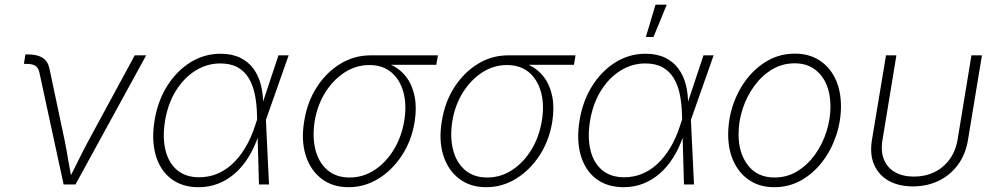

<svg xmlns="http://www.w3.org/2000/svg" viewBox="-20 -780 4218 812"><path d="M249 0 146 -476.1Q141.6 -494.1 128.9 -502Q116.2 -509.8 92.8 -509.8H81.1L87.4 -549.8H99.1Q137.7 -549.8 160.2 -535.4Q182.6 -521 189 -490.7L253.9 -183.6Q262.2 -142.1 269 -100.1Q275.9 -58.1 283.7 -18.1H269Q290.5 -58.6 310.8 -100.3Q331.1 -142.1 353.5 -183.6L549.8 -545.9H598.1L299.3 0Z M820.3 11.7Q750 11.7 703.4 -24.2Q656.7 -60.1 638.4 -124Q620.1 -188 633.8 -271.5Q647.5 -354 687.7 -417.5Q728 -481 786.1 -516.8Q844.2 -552.7 912.6 -552.7Q960.4 -552.7 995.1 -536.1Q1029.8 -519.5 1051.5 -490Q1073.2 -460.4 1083.3 -421.4Q1093.3 -382.3 1092.8 -336.9H1106.9L1104.5 -274.4L1117.7 0H1075.2L1066.9 -293.5Q1065.9 -340.3 1057.9 -380.1Q1049.8 -419.9 1032 -449.5Q1014.2 -479 984.6 -495.4Q955.1 -511.7 911.6 -511.7Q855.5 -511.7 806.6 -481.2Q757.8 -450.7 724.1 -396.5Q690.4 -342.3 678.2 -270.5Q666.5 -198.7 679.9 -144.5Q693.4 -90.3 729.5 -60.3Q765.6 -30.3 822.8 -30.3Q861.8 -30.3 897 -44.4Q932.1 -58.6 962.4 -86.4Q992.7 -114.3 1017.3 -155.3Q1042 -196.3 1059.1 -249.5L1157.7 -545.9H1200.7L1104 -271.5L1086.9 -210H1074.2Q1056.6 -156.7 1031 -115.5Q1005.4 -74.2 972.7 -45.9Q939.9 -17.6 901.6 -2.9Q863.3 11.7 820.3 11.7Z M1454.1 11.7Q1386.2 11.7 1339.4 -24.4Q1292.5 -60.5 1272.7 -123.5Q1252.9 -186.5 1266.6 -268.1Q1279.8 -350.1 1320.6 -412.6Q1361.3 -475.1 1419.9 -510.5Q1478.5 -545.9 1546.4 -545.9H1832L1825.2 -505.9H1597.7L1542 -504.9Q1485.4 -504.9 1437 -473.4Q1388.7 -441.9 1355.5 -388.7Q1322.3 -335.4 1311 -268.6Q1300.3 -201.2 1314 -147Q1327.6 -92.8 1364.5 -61Q1401.4 -29.3 1458.5 -29.3Q1515.6 -29.3 1563.7 -60.8Q1611.8 -92.3 1645 -146.5Q1678.2 -200.7 1689.5 -268.6Q1700.7 -335.9 1686.3 -389.4Q1671.9 -442.9 1635.3 -473.9Q1598.6 -504.9 1542 -504.9L1543 -524.4Q1593.3 -524.4 1633.1 -506.1Q1672.9 -487.8 1698.5 -453.9Q1724.1 -419.9 1733.6 -371.8Q1743.2 -323.7 1733.4 -263.7Q1720.2 -184.1 1679.4 -122.1Q1638.7 -60.1 1580.3 -24.2Q1522 11.7 1454.1 11.7Z M2036.1 11.7Q1968.3 11.7 1921.4 -24.4Q1874.5 -60.5 1854.7 -123.5Q1835 -186.5 1848.6 -268.1Q1861.8 -350.1 1902.6 -412.6Q1943.4 -475.1 2002 -510.5Q2060.5 -545.9 2128.4 -545.9H2414.1L2407.2 -505.9H2179.7L2124 -504.9Q2067.4 -504.9 2019 -473.4Q1970.7 -441.9 1937.5 -388.7Q1904.3 -335.4 1893.1 -268.6Q1882.3 -201.2 1896 -147Q1909.7 -92.8 1946.5 -61Q1983.4 -29.3 2040.5 -29.3Q2097.7 -29.3 2145.8 -60.8Q2193.8 -92.3 2227.1 -146.5Q2260.3 -200.7 2271.5 -268.6Q2282.7 -335.9 2268.3 -389.4Q2253.9 -442.9 2217.3 -473.9Q2180.7 -504.9 2124 -504.9L2125 -524.4Q2175.3 -524.4 2215.1 -506.1Q2254.9 -487.8 2280.5 -453.9Q2306.2 -419.9 2315.7 -371.8Q2325.2 -323.7 2315.4 -263.7Q2302.2 -184.1 2261.5 -122.1Q2220.7 -60.1 2162.4 -24.2Q2104 11.7 2036.1 11.7Z M2617.7 11.7Q2547.4 11.7 2500.7 -24.2Q2454.1 -60.1 2435.8 -124Q2417.5 -188 2431.2 -271.5Q2444.8 -354 2485.1 -417.5Q2525.4 -481 2583.5 -516.8Q2641.6 -552.7 2710 -552.7Q2757.8 -552.7 2792.5 -536.1Q2827.1 -519.5 2848.9 -490Q2870.6 -460.4 2880.6 -421.4Q2890.6 -382.3 2890.1 -336.9H2904.3L2901.9 -274.4L2915 0H2872.6L2864.3 -293.5Q2863.3 -340.3 2855.2 -380.1Q2847.2 -419.9 2829.3 -449.5Q2811.5 -479 2782 -495.4Q2752.4 -511.7 2709 -511.7Q2652.8 -511.7 2604 -481.2Q2555.2 -450.7 2521.5 -396.5Q2487.8 -342.3 2475.6 -270.5Q2463.9 -198.7 2477.3 -144.5Q2490.7 -90.3 2526.9 -60.3Q2563 -30.3 2620.1 -30.3Q2659.2 -30.3 2694.3 -44.4Q2729.5 -58.6 2759.8 -86.4Q2790 -114.3 2814.7 -155.3Q2839.4 -196.3 2856.4 -249.5L2955.1 -545.9H2998L2901.4 -271.5L2884.3 -210H2871.6Q2854 -156.7 2828.4 -115.5Q2802.7 -74.2 2770 -45.9Q2737.3 -17.6 2699 -2.9Q2660.6 11.7 2617.7 11.7ZM2711.4 -623.5 2752.4 -760.3H2799.8L2743.7 -623.5Z M3254.4 11.7Q3194.8 11.7 3151.1 -16.6Q3107.4 -44.9 3083.5 -95.2Q3059.6 -145.5 3059.6 -210.9Q3059.6 -274.4 3079.8 -335.2Q3100.1 -396 3137.9 -445.3Q3175.8 -494.6 3227.5 -523.9Q3279.3 -553.2 3342.3 -553.2Q3401.4 -553.2 3445.1 -525.1Q3488.8 -497.1 3512.7 -447Q3536.6 -397 3536.6 -330.6Q3536.6 -267.6 3516.1 -206.5Q3495.6 -145.5 3458 -96.2Q3420.4 -46.9 3368.7 -17.6Q3316.9 11.7 3254.4 11.7ZM3255.4 -29.3Q3309.1 -29.3 3352.5 -56.2Q3396 -83 3427.2 -126.7Q3458.5 -170.4 3475.3 -223.6Q3492.2 -276.9 3492.2 -329.6Q3492.2 -382.8 3474.6 -423.8Q3457 -464.8 3423.1 -488.5Q3389.2 -512.2 3340.8 -512.2Q3289.1 -512.2 3245.8 -486.6Q3202.6 -460.9 3170.7 -417.5Q3138.7 -374 3121.1 -320.6Q3103.5 -267.1 3103.5 -211.9Q3103.5 -132.3 3143.3 -80.8Q3183.1 -29.3 3255.4 -29.3Z M3840.8 8.3Q3780.8 8.3 3738.3 -15.6Q3695.8 -39.6 3676.8 -83.5Q3657.7 -127.4 3667.5 -188L3727.1 -545.9H3771L3712.4 -189.5Q3704.1 -140.6 3718.3 -105.5Q3732.4 -70.3 3765.4 -51.8Q3798.3 -33.2 3845.2 -33.2Q3892.6 -33.2 3931.2 -51.8Q3969.7 -70.3 3995.6 -105.5Q4021.5 -140.6 4029.8 -189.5L4088.4 -545.9H4132.8L4073.7 -188Q4064 -127.9 4031.7 -83.7Q3999.5 -39.6 3950.4 -15.6Q3901.4 8.3 3840.8 8.3Z"/></svg>

Font: Inter ExtraLight
Style: Italic
Weight: 250
Italic angle: -9.3988°
Designer: Rasmus Andersson
Foundry: rsms
Version: Version 4.001;git-66647c0bb